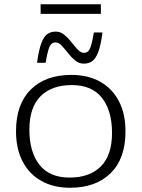

<svg xmlns="http://www.w3.org/2000/svg" viewBox="-20 -875 667 905"><path d="M310 10Q232.5 10 175.2 -22Q118 -54 86.8 -113.5Q55.5 -173 55.5 -256.5Q55.5 -384 125 -453Q194.5 -522 317 -522Q394.5 -522 451.8 -490Q509 -458 540.2 -398.5Q571.5 -339 571.5 -255.5Q571.5 -128 501.8 -59Q432 10 310 10ZM308 -38Q402.5 -38 455.2 -90.5Q508 -143 508 -249Q508 -353 460.8 -413.5Q413.5 -474 318.5 -474Q224 -474 171.2 -421.5Q118.5 -369 118.5 -263Q118.5 -159 165.8 -98.5Q213 -38 308 -38ZM463 -722Q455 -660.5 442.8 -629Q430.5 -597.5 414 -586.2Q397.5 -575 375 -575Q352.5 -575 334.2 -590Q316 -605 300.5 -625Q285 -645 270.8 -660Q256.5 -675 242 -675Q231 -675 223 -668.5Q215 -662 208.5 -641.5Q202 -621 195 -579H154.5Q163 -640.5 175 -672Q187 -703.5 203.5 -714.8Q220 -726 242.5 -726Q265 -726 283.2 -711Q301.5 -696 317 -676Q332.5 -656 346.8 -641Q361 -626 375.5 -626Q386.5 -626 394.5 -632.5Q402.5 -639 409 -659.5Q415.5 -680 422.5 -722ZM171.5 -809.5V-855H455.5V-809.5Z"/></svg>

Font: Newsreader 6pt Light
Style: Regular
Weight: 300
Designer: Hugues Gentile
Foundry: Production Type
Version: Version 1.003; ttfautohint (v1.8.3)